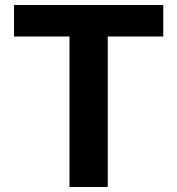

<svg xmlns="http://www.w3.org/2000/svg" viewBox="-20 -748 709 768"><path d="M36 -602H258V0H411V-602H633V-728H36Z"/></svg>

Font: Wafeq
Style: Bold
Weight: 700
Designer: Rasmus Andersson & Azza Alameddine
Foundry: Google & TypeTogether
Version: Version 3.000;FEAKit 1.0